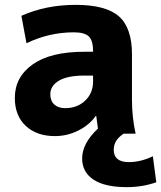

<svg xmlns="http://www.w3.org/2000/svg" viewBox="-20 -550 663 790"><path d="M363 -239H326Q258 -239 222.5 -218Q187 -197 187 -162Q187 -135 203.5 -120Q220 -105 248 -105Q298 -105 330.5 -136Q363 -167 363 -215ZM383 -21Q380 -40 376 -73H374Q347 -35 301.5 -12.5Q256 10 206 10Q131 10 86 -32Q41 -74 41 -147Q41 -233 114.5 -285Q188 -337 326 -337H363V-339Q363 -383 345.5 -400Q328 -417 284 -417Q182 -417 89 -372L68 -485Q169 -530 291 -530Q416 -530 469.5 -482.5Q523 -435 523 -327V-140Q523 -68 538 0H489Q448 26 448 66Q448 117 510 117Q559 117 609 93L623 200Q566 220 502 220Q411 220 364.5 189Q318 158 318 102Q318 40 383 -21Z"/></svg>

Font: Mplus 1p ExtraBold
Style: Regular
Weight: 800
Version: Version 1.061